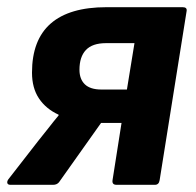

<svg xmlns="http://www.w3.org/2000/svg" viewBox="-30 -514 545 534"><path d="M-1 0Q-8 0 -9.5 -4.5Q-11 -9 -7 -15L77 -123Q91 -140 104.5 -157.5Q118 -175 133 -193V-195Q98 -211 78.5 -240Q59 -269 59 -312Q59 -403 111 -448.5Q163 -494 266 -494H478Q491 -494 489 -483L414 -13Q412 0 401 0H294Q281 0 283 -13L308 -172H251L134 -7Q128 0 118 0ZM252 -265H323L344 -394H265Q227 -394 209 -375Q191 -356 191 -320Q191 -294 206 -279.5Q221 -265 252 -265Z"/></svg>

Font: Sofia Sans Semi Condensed ExtraBold
Style: Italic
Weight: 800
Italic angle: -9°
Version: Version 4.100